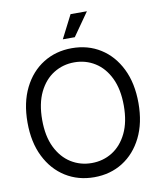

<svg xmlns="http://www.w3.org/2000/svg" viewBox="-99 -1008 914 1095"><g transform="rotate(-10 357.5 -460.5)"><path d="M357.9 9.8Q265.1 9.8 192.4 -35.6Q119.6 -81.1 77.9 -164.8Q36.1 -248.5 36.1 -363.3Q36.1 -478.5 77.9 -562.5Q119.6 -646.5 192.4 -691.9Q265.1 -737.3 357.9 -737.3Q451.2 -737.3 523.4 -691.9Q595.7 -646.5 637.2 -562.5Q678.7 -478.5 678.7 -363.3Q678.7 -248.5 637.2 -164.8Q595.7 -81.1 523.4 -35.6Q451.2 9.8 357.9 9.8ZM357.9 -72.3Q423.8 -72.3 477.3 -105.7Q530.8 -139.2 562.3 -204.1Q593.8 -269 593.8 -363.3Q593.8 -458 562.3 -523.2Q530.8 -588.4 477.3 -621.8Q423.8 -655.3 357.9 -655.3Q292 -655.3 238.3 -621.8Q184.6 -588.4 152.8 -523.2Q121.1 -458 121.1 -363.3Q121.1 -269 152.8 -204.1Q184.6 -139.2 238.3 -105.7Q292 -72.3 357.9 -72.3ZM316.9 -795.9 385.3 -929.7H480L386.2 -795.9Z"/></g></svg>

Font: Inter Tight
Style: Regular
Weight: 400
Designer: Rasmus Andersson
Foundry: rsms
Version: Version 3.002